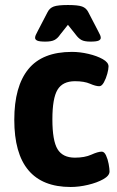

<svg xmlns="http://www.w3.org/2000/svg" viewBox="-20 -738 468 766"><path d="M262 8Q37 8 37 -260Q37 -393 93 -462Q149 -531 267 -531Q299 -531 333 -523Q367 -515 390 -502Q413 -489 413 -473Q413 -462 408 -443.5Q403 -425 394.5 -409.5Q386 -394 376 -394Q362 -394 339 -404Q316 -414 279 -414Q230 -414 209.5 -380Q189 -346 189 -262Q189 -177 209.5 -143Q230 -109 279 -109Q318 -109 344.5 -121Q371 -133 386 -133Q396 -133 403 -118Q410 -103 413.5 -84Q417 -65 417 -54Q417 -37 392 -23Q367 -9 331 -0.5Q295 8 262 8ZM161 -572Q137 -572 128.5 -576Q120 -580 120 -587Q120 -592 122.5 -598Q125 -604 131 -615L170 -690Q178 -706 194.5 -712Q211 -718 251 -718Q291 -718 307.5 -712Q324 -706 332 -690L371 -615Q377 -604 379.5 -598Q382 -592 382 -587Q382 -580 373.5 -576Q365 -572 341 -572Q317 -572 305 -578.5Q293 -585 282 -600L251 -639L220 -600Q210 -585 197.5 -578.5Q185 -572 161 -572Z"/></svg>

Font: Asap Semi Condensed
Style: Bold
Weight: 700
Width: 4
Designer: Pablo Cosgaya
Foundry: Omnibus-Type
Version: Version 3.001; ttfautohint (v1.8.4.7-5d5b)